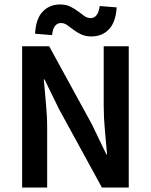

<svg xmlns="http://www.w3.org/2000/svg" viewBox="-20 -839 675 859"><path d="M79 0V-632H200L391 -283L456 -148H459Q455 -196 449.5 -254Q444 -312 444 -366V-632H556V0H436L245 -349L179 -484H176Q180 -433 185.5 -377Q191 -321 191 -268V0ZM389 -676Q363 -676 343.5 -685Q324 -694 308.5 -706Q293 -718 280 -727Q267 -736 253 -736Q237 -736 226.5 -723.5Q216 -711 213 -682L137 -688Q140 -754 170.5 -786.5Q201 -819 249 -819Q275 -819 294.5 -809.5Q314 -800 329.5 -788Q345 -776 358 -767Q371 -758 386 -758Q401 -758 411.5 -770.5Q422 -783 426 -812L502 -806Q498 -740 467.5 -708Q437 -676 389 -676Z"/></svg>

Font: Narnoor SemiBold
Style: Regular
Weight: 600
Designer: S. Sridhar Murthy
Foundry: SIL International
Version: Version 3.000